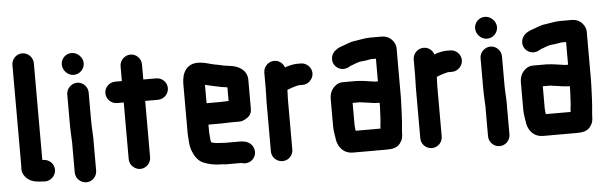

<svg xmlns="http://www.w3.org/2000/svg" viewBox="-51 -911 3815 1206"><g transform="rotate(-5 1856.0 -308.0)"><path d="M51 -661V-19C47 8 55 31 76 52C95 71 122 81 157 83C163 83 169 83 176 84L187 85C225 88 257 57 260 22C263 -16 233 -47 198 -50L186 -51V-661C186 -698 155 -729 118 -729C81 -729 51 -698 51 -661Z M378 -448V-265C378 -248 378 -231 379 -214L381 -164C382 -149 383 -135 382 -122V45C382 82 413 113 450 113C487 113 517 82 517 45V-122C519 -169 513 -217 513 -265V-448C513 -484 482 -515 446 -515C410 -515 378 -484 378 -448ZM360 -637C360 -600 392 -566 430 -566C467 -566 498 -597 498 -634C498 -672 464 -704 427 -704C390 -704 360 -674 360 -637Z M727 -594V-501H685C648 -501 617 -471 617 -434C617 -397 648 -366 685 -366H727V-8C727 28 759 59 795 59C831 59 862 28 862 -8V-364H943C980 -364 1011 -395 1011 -432C1011 -469 980 -499 943 -499H862V-594C862 -631 832 -662 795 -662C758 -662 727 -631 727 -594Z M1326 -316H1245V-432C1260 -429 1274 -425 1287 -422C1315 -417 1341 -409 1370 -406L1384 -404V-318C1371 -318 1340 -316 1326 -316ZM1388 -183H1441C1456 -183 1472 -189 1491 -202C1510 -215 1519 -233 1519 -257V-442C1517 -502 1465 -532 1407 -537L1389 -540L1373 -542C1355 -546 1331 -552 1311 -555C1279 -562 1250 -574 1212 -574C1141 -574 1110 -519 1110 -449V-142C1110 -129 1111 -117 1112 -106C1114 -74 1115 -52 1125 -27C1138 7 1157 37 1189 52C1222 66 1261 75 1307 75H1313C1321 76 1329 77 1337 77H1430C1492 98 1543 35 1512 -20C1497 -47 1469 -58 1429 -58H1337C1328 -58 1317 -60 1306 -60C1301 -60 1285 -62 1280 -62L1265 -65C1261 -66 1257 -67 1254 -68C1253 -70 1252 -72 1251 -75C1251 -76 1251 -76 1250 -77C1250 -82 1249 -88 1248 -94C1247 -109 1245 -126 1245 -143V-181H1326C1340 -181 1374 -183 1388 -183Z M1924 -446C1924 -482 1893 -513 1857 -513H1826C1802 -511 1776 -505 1755 -497C1747 -522 1723 -544 1691 -544C1654 -544 1623 -513 1623 -476V-374C1623 -352 1621 -318 1621 -293V21C1621 58 1652 88 1689 88C1726 88 1756 58 1756 21V-295C1756 -315 1758 -336 1758 -355C1774 -361 1790 -368 1807 -372C1815 -373 1825 -378 1833 -378H1857C1893 -378 1924 -410 1924 -446Z M2320 -79C2320 -74 2320 -68 2319 -62H2163C2162 -71 2160 -77 2160 -87C2159 -92 2159 -96 2159 -101V-238H2206L2225 -235C2257 -232 2288 -224 2320 -224H2328V-199C2325 -157 2326 -115 2320 -79ZM2311 -359C2290 -362 2265 -366 2242 -369L2223 -371C2213 -372 2203 -373 2194 -373H2109C2092 -373 2077 -368 2064 -358C2039 -339 2024 -312 2024 -273V-101C2024 -68 2032 -39 2035 -11C2046 35 2078 73 2134 73H2344C2385 73 2413 67 2432 42C2449 20 2452 3 2452 -27C2452 -31 2452 -36 2453 -42C2456 -76 2459 -101 2460 -138C2461 -172 2464 -217 2464 -252V-556C2464 -569 2460 -582 2452 -595C2437 -620 2412 -637 2375 -637H2305C2272 -637 2240 -629 2210 -625C2176 -622 2149 -606 2121 -598C2092 -588 2063 -569 2056 -538C2046 -497 2074 -464 2106 -457C2129 -452 2148 -459 2165 -470L2166 -471C2187 -477 2206 -488 2229 -492C2253 -494 2276 -497 2299 -502H2329V-359Z M2866 -446C2866 -482 2835 -513 2799 -513H2768C2744 -511 2718 -505 2697 -497C2689 -522 2665 -544 2633 -544C2596 -544 2565 -513 2565 -476V-374C2565 -352 2563 -318 2563 -293V21C2563 58 2594 88 2631 88C2668 88 2698 58 2698 21V-295C2698 -315 2700 -336 2700 -355C2716 -361 2732 -368 2749 -372C2757 -373 2767 -378 2775 -378H2799C2835 -378 2866 -410 2866 -446Z M2984 -448V-265C2984 -248 2984 -231 2985 -214L2987 -164C2988 -149 2989 -135 2988 -122V45C2988 82 3019 113 3056 113C3093 113 3123 82 3123 45V-122C3125 -169 3119 -217 3119 -265V-448C3119 -484 3088 -515 3052 -515C3016 -515 2984 -484 2984 -448ZM2966 -637C2966 -600 2998 -566 3036 -566C3073 -566 3104 -597 3104 -634C3104 -672 3070 -704 3033 -704C2996 -704 2966 -674 2966 -637Z M3519 -79C3519 -74 3519 -68 3518 -62H3362C3361 -71 3359 -77 3359 -87C3358 -92 3358 -96 3358 -101V-238H3405L3424 -235C3456 -232 3487 -224 3519 -224H3527V-199C3524 -157 3525 -115 3519 -79ZM3510 -359C3489 -362 3464 -366 3441 -369L3422 -371C3412 -372 3402 -373 3393 -373H3308C3291 -373 3276 -368 3263 -358C3238 -339 3223 -312 3223 -273V-101C3223 -68 3231 -39 3234 -11C3245 35 3277 73 3333 73H3543C3584 73 3612 67 3631 42C3648 20 3651 3 3651 -27C3651 -31 3651 -36 3652 -42C3655 -76 3658 -101 3659 -138C3660 -172 3663 -217 3663 -252V-556C3663 -569 3659 -582 3651 -595C3636 -620 3611 -637 3574 -637H3504C3471 -637 3439 -629 3409 -625C3375 -622 3348 -606 3320 -598C3291 -588 3262 -569 3255 -538C3245 -497 3273 -464 3305 -457C3328 -452 3347 -459 3364 -470L3365 -471C3386 -477 3405 -488 3428 -492C3452 -494 3475 -497 3498 -502H3528V-359Z"/></g></svg>

Font: Electronic
Style: UltThk
Weight: 900
Version: Version 1.011